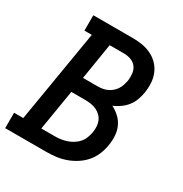

<svg xmlns="http://www.w3.org/2000/svg" viewBox="-177 -865 948 995"><g transform="rotate(30 296.5 -367.5)"><path d="M-7 0V-92H48L140 -643H96V-735H333Q363 -735 391.5 -730Q420 -725 445 -712.5Q470 -700 489 -680Q508 -660 518.5 -634Q529 -608 530.5 -578.5Q532 -549 527 -519Q523 -497 515 -475Q507 -453 492 -434Q477 -415 457 -401Q437 -387 416 -378Q440 -366 460 -347.5Q480 -329 491.5 -304.5Q503 -280 505 -251Q507 -222 502 -193Q498 -165 486.5 -136.5Q475 -108 455 -84.5Q435 -61 408.5 -44Q382 -27 353.5 -17Q325 -7 296 -3.5Q267 0 238 0ZM297 -427Q311 -427 325.5 -429Q340 -431 354 -437Q368 -443 380 -453Q392 -463 400.5 -475.5Q409 -488 413.5 -502.5Q418 -517 421 -531Q424 -552 421.5 -574Q419 -596 407 -612Q395 -628 375 -635.5Q355 -643 333 -643H247L212 -427ZM156 -92H238Q255 -92 272.5 -94.5Q290 -97 307.5 -103Q325 -109 341 -119Q357 -129 369 -143Q381 -157 387.5 -174.5Q394 -192 397 -209Q400 -226 399 -244Q398 -262 391.5 -277Q385 -292 373 -303.5Q361 -315 345.5 -322Q330 -329 313 -331.5Q296 -334 278 -334H196Z"/></g></svg>

Font: Iosevka Slab SmBdExObl
Style: Regular
Weight: 600
Width: 7
Italic angle: -9°
Monospace: yes
Designer: Belleve Invis
Foundry: Belleve Invis
Version: Version 11.1.0; ttfautohint (v1.8.3)